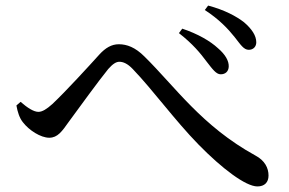

<svg xmlns="http://www.w3.org/2000/svg" viewBox="-20 -730 1040 690"><path d="M723 -508C744 -481 757 -463 773 -463C790 -463 801 -473 802 -490C803 -511 790 -534 763 -557C736 -582 692 -608 635 -627L623 -611C673 -572 700 -539 723 -508ZM823 -597C845 -569 856 -551 874 -551C890 -551 901 -562 901 -578C901 -602 885 -626 857 -650C830 -671 788 -694 728 -710L716 -694C767 -661 800 -626 823 -597ZM39 -351C43 -328 50 -306 62 -291C84 -262 126 -235 157 -235C187 -235 203 -258 227 -292C263 -341 334 -439 369 -482C385 -500 397 -508 409 -508C422 -508 438 -502 457 -482C530 -406 608 -298 693 -211C778 -124 863 -60 905 -60C931 -60 945 -75 945 -99C945 -126 932 -153 898 -171C705 -277 609 -419 499 -527C466 -560 436 -571 407 -571C381 -571 359 -558 337 -534C301 -494 215 -400 168 -356C148 -338 132 -328 118 -328C101 -328 78 -343 54 -364Z"/></svg>

Font: Noto Serif HK Medium
Style: Regular
Weight: 500
Designer: Ryoko NISHIZUKA 西塚涼子 (kana & ideographs); Frank Grießhammer (Latin, Greek & Cyrillic); Wenlong ZHANG 张文龙 (bopomofo); San
Foundry: Adobe
Version: Version 2.001;hotconv 1.1.0;makeotfexe 2.6.0